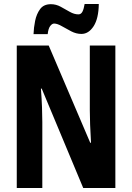

<svg xmlns="http://www.w3.org/2000/svg" viewBox="-20 -942 662 962"><path d="M558 0H397L189 -498H185Q189 -446 190.5 -404Q192 -362 192 -331V0H64V-714H224L432 -227H436Q433 -277 431.5 -317.5Q430 -358 430 -389V-714H558ZM148 -771Q149 -803 156 -837.5Q163 -872 181 -896.5Q199 -921 235 -921Q261 -921 284.5 -908Q308 -895 330 -882.5Q352 -870 373 -870Q386 -870 393 -883.5Q400 -897 404 -922H475Q474 -849 449 -810.5Q424 -772 388 -772Q362 -772 337 -785Q312 -798 289.5 -811Q267 -824 251 -824Q241 -824 231.5 -811.5Q222 -799 219 -771Z"/></svg>

Font: Noto Sans Lao UI ExtCond
Style: Bold
Weight: 700
Width: 2
Designer: Monotype Design Team
Foundry: Monotype Imaging Inc.
Version: Version 2.000; ttfautohint (v1.8.4.7-5d5b)